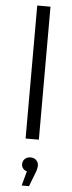

<svg xmlns="http://www.w3.org/2000/svg" viewBox="-65 -774 400 1067"><g transform="rotate(5 135.0 -240.0)"><path d="M172 -742H98V0H172ZM168 189C176 170 179 156 179 143C179 121 162 102 135 102C109 102 91 120 91 143C91 161 102 176 121 181L99 262H140Z"/></g></svg>

Font: Montserrat-Alt1
Style: Regular
Weight: 400
Designer: Differentunic
Foundry: Differentunic
Version: Version 7.222